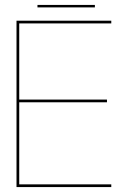

<svg xmlns="http://www.w3.org/2000/svg" viewBox="-20 -759 536 779"><path d="M47 0H431.5V-11H58V-344H414V-355H58V-664H431.5V-675H47ZM132 -729H365V-739H132Z"/></svg>

Font: Anybody Thin
Style: Regular
Weight: 100
Designer: Tyler Finck
Foundry: Etcetera Type Company
Version: Version 1.114;gftools[0.9.25]